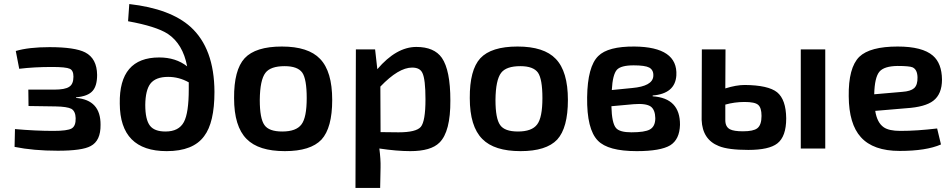

<svg xmlns="http://www.w3.org/2000/svg" viewBox="-20 -734 4702 949"><path d="M58 -482Q122 -501 225 -501Q350 -501 401 -475Q459 -445 460 -364Q460 -310 438 -285Q415 -258 356 -253V-250Q478 -240 477 -117Q478 -38 428 -12Q386 11 266 11Q145 11 52 -8L54 -96Q156 -87 244 -87Q313 -87 334 -99Q355 -111 354 -150Q353 -184 333 -196Q312 -207 255 -208L121 -210L120 -291H247Q302 -291 322 -305Q343 -318 343 -355Q343 -386 325 -394Q306 -403 237 -403Q149 -403 75 -394Z M619 -714Q822 -691 922 -601Q1039 -495 1040 -280Q1040 -128 989 -61Q935 13 804 13Q573 13 572 -222Q568 -450 767 -450Q849 -450 905 -406Q884 -517 809 -567Q751 -604 613 -629ZM889 -131Q913 -176 913 -293V-327Q865 -354 811 -354Q749 -354 723 -320Q699 -288 698 -216Q698 -143 721 -113Q743 -84 798 -84Q864 -84 889 -131Z M1562 -443Q1622 -381 1622 -240Q1622 -102 1569 -44Q1515 13 1388 13Q1258 13 1199 -47Q1137 -109 1137 -249Q1136 -388 1189 -446Q1243 -504 1373 -504Q1504 -504 1562 -443ZM1292 -374Q1265 -339 1264 -240Q1264 -148 1287 -116Q1309 -84 1375 -84Q1444 -84 1470 -119Q1496 -153 1496 -249Q1496 -343 1474 -375Q1451 -407 1387 -407Q1317 -407 1292 -374Z M1845 -392Q1939 -502 2038 -502Q2126 -502 2164 -448Q2206 -387 2206 -238Q2207 -83 2152 -29Q2110 13 2008 13Q1941 13 1855 0Q1862 54 1861 93L1859 195H1737L1739 -490H1834ZM1950 -80Q2037 -80 2060 -107Q2083 -135 2083 -243Q2083 -342 2068 -373Q2056 -400 2017 -400Q1950 -400 1860 -306L1861 -81Z M2727 -443Q2787 -381 2787 -240Q2787 -102 2734 -44Q2680 13 2553 13Q2423 13 2364 -47Q2302 -109 2302 -249Q2301 -388 2354 -446Q2408 -504 2538 -504Q2669 -504 2727 -443ZM2457 -374Q2430 -339 2429 -240Q2429 -148 2452 -116Q2474 -84 2540 -84Q2609 -84 2635 -119Q2661 -153 2661 -249Q2661 -343 2639 -375Q2616 -407 2552 -407Q2482 -407 2457 -374Z M3206 -258Q3342 -249 3341 -117Q3339 -45 3293 -16Q3245 13 3127 13Q2985 13 2935 -39Q2880 -95 2882 -253Q2884 -405 2937 -457Q2985 -505 3116 -504Q3331 -502 3323 -361Q3317 -271 3206 -262ZM3105 -299Q3204 -308 3209 -356Q3212 -387 3189 -400Q3168 -411 3112 -411Q3049 -411 3029 -389Q3008 -365 3004 -289ZM3002 -209Q3004 -125 3025 -101Q3043 -80 3101 -80Q3167 -80 3192 -94Q3219 -109 3219 -150Q3218 -191 3197 -207Q3173 -224 3112 -219Z M3565 -297Q3619 -314 3661 -314Q3777 -313 3821 -278Q3865 -242 3866 -149Q3866 -59 3822 -25Q3781 7 3679 7Q3579 7 3533 -12Q3452 -44 3448 -141L3449 -490H3566ZM4059 0H3938V-490H4059ZM3565 -140Q3565 -107 3588 -95Q3607 -85 3652 -85Q3704 -85 3723 -100Q3744 -116 3744 -161Q3744 -202 3727 -216Q3711 -230 3660 -230Q3611 -230 3565 -217Z M4631 -20Q4558 12 4427 12Q4296 12 4235 -56Q4176 -121 4175 -258Q4173 -399 4227 -453Q4280 -504 4417 -504Q4539 -504 4591 -459Q4635 -421 4636 -341Q4636 -269 4593 -236Q4553 -205 4459 -199L4306 -186Q4315 -128 4348 -105Q4374 -87 4430 -87Q4512 -87 4612 -99ZM4440 -280Q4481 -283 4498 -298Q4516 -314 4515 -352Q4514 -390 4491 -401Q4475 -408 4416 -408Q4350 -407 4327 -380Q4303 -352 4301 -268Z"/></svg>

Font: Taylor Sans Upright Semi Bold
Style: Regular
Weight: 600
Italic angle: -8°
Designer: Natanael Gama
Version: Version 1.001 September 8, 2015